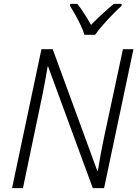

<svg xmlns="http://www.w3.org/2000/svg" viewBox="-20 -967 706 987"><path d="M42 0 193 -714H251L480 -89H483Q486 -108 490 -130Q494 -152 498 -175.5Q502 -199 507 -222Q512 -245 516 -266L612 -714H666L515 0H457L227 -626H225Q222 -607 218 -585.5Q214 -564 210 -540.5Q206 -517 201 -493Q196 -469 191 -445L98 0ZM414 -788Q407 -812 394 -839Q381 -866 366.5 -892Q352 -918 340 -937L341 -947H377Q389 -933 401.5 -914.5Q414 -896 426 -876.5Q438 -857 448 -839Q475 -867 506 -895.5Q537 -924 565 -947H605V-937Q586 -920 559.5 -893Q533 -866 508.5 -838Q484 -810 469 -788Z"/></svg>

Font: Noto Sans Display Light
Style: Italic
Weight: 300
Italic angle: -12°
Designer: Monotype Design Team
Foundry: Monotype Imaging Inc.
Version: Version 2.003